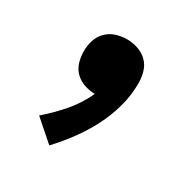

<svg xmlns="http://www.w3.org/2000/svg" viewBox="-103 -281 580 590"><g transform="rotate(30 187.5 14.0)"><path d="M143 215 70 151Q105 121 135.5 85.5Q166 50 185 8Q166 8 147 1.5Q128 -5 114.5 -18.5Q101 -32 95.5 -51Q90 -70 90 -89Q90 -109 96 -128Q102 -147 116 -161Q130 -175 149 -181Q168 -187 188 -187Q207 -187 226.5 -180.5Q246 -174 260 -160Q274 -146 279.5 -126.5Q285 -107 285 -87Q285 -44 273.5 -2.5Q262 39 242.5 77Q223 115 197.5 149.5Q172 184 143 215Z"/></g></svg>

Font: Iosevka Julsh Curly
Style: Bold
Weight: 700
Designer: Belleve Invis
Foundry: Belleve Invis
Version: Version 15.0.2; ttfautohint (v1.8.4)